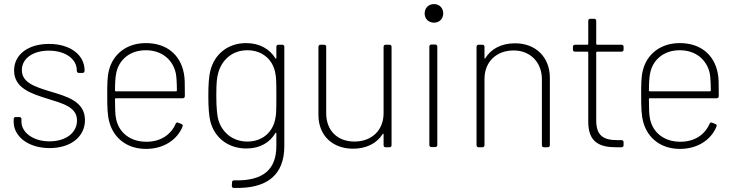

<svg xmlns="http://www.w3.org/2000/svg" viewBox="-20 -721 3593 940"><path d="M223 4C328 4 396 -53 396 -133C396 -225 307 -249 223 -274C149 -297 87 -317 87 -378C87 -434 140 -473 219 -473C303 -473 356 -430 356 -377V-374C356 -368 360 -364 366 -364H384C390 -364 394 -368 394 -374V-377C394 -451 325 -506 220 -506C119 -506 49 -455 49 -376C49 -290 131 -263 215 -237C288 -214 357 -197 357 -131C357 -72 304 -29 222 -29C139 -29 85 -75 85 -125V-138C85 -144 81 -148 75 -148H57C51 -148 47 -144 47 -138V-124C47 -54 117 4 223 4Z M697 -27C616 -27 561 -73 548 -141C544 -159 543 -191 543 -236C543 -239 545 -240 547 -240H875C881 -240 885 -244 885 -251C885 -318 885 -337 880 -363C863 -451 798 -510 694 -510C599 -510 532 -455 513 -375C505 -343 505 -308 505 -252C505 -196 506 -155 516 -121C538 -44 602 8 695 8C782 8 848 -37 874 -102C876 -108 874 -112 868 -114L853 -120C847 -123 843 -121 840 -115C817 -62 767 -27 697 -27ZM694 -475C773 -475 827 -428 841 -361C844 -345 846 -313 846 -278C846 -275 844 -274 842 -274H547C545 -274 543 -275 543 -278C543 -314 545 -345 549 -363C562 -428 615 -475 694 -475Z M1333 -492V-437C1333 -433 1330 -433 1328 -436C1300 -481 1251 -510 1185 -510C1095 -510 1031 -455 1011 -379C1002 -346 1000 -304 1000 -250C1000 -195 1003 -155 1010 -126C1031 -45 1099 6 1186 6C1254 6 1301 -24 1328 -69C1330 -72 1333 -72 1333 -68V-7C1333 108 1270 166 1126 162C1120 162 1116 165 1116 172L1115 189C1115 196 1119 199 1125 199C1285 204 1372 138 1372 -6V-492C1372 -498 1368 -502 1362 -502H1343C1337 -502 1333 -498 1333 -492ZM1328 -141C1318 -81 1271 -28 1191 -28C1115 -28 1062 -78 1047 -142C1044 -156 1039 -189 1039 -252C1039 -315 1042 -342 1048 -362C1064 -424 1114 -475 1191 -475C1269 -475 1318 -424 1328 -362C1332 -341 1333 -332 1333 -251C1333 -170 1332 -160 1328 -141Z M1858 -492V-167C1858 -85 1802 -28 1715 -28C1632 -28 1577 -82 1577 -167V-492C1577 -498 1573 -502 1567 -502H1549C1543 -502 1539 -498 1539 -492V-158C1539 -55 1611 7 1708 7C1774 7 1824 -19 1853 -64C1855 -68 1858 -67 1858 -63V-10C1858 -4 1862 0 1868 0H1887C1893 0 1897 -4 1897 -10V-492C1897 -498 1893 -502 1887 -502H1868C1862 -502 1858 -498 1858 -492Z M2105 -610C2131 -610 2150 -629 2150 -655C2150 -682 2131 -701 2105 -701C2078 -701 2059 -682 2059 -655C2059 -629 2078 -610 2105 -610ZM2092 -1H2111C2117 -1 2121 -5 2121 -11V-493C2121 -499 2117 -503 2111 -503H2092C2086 -503 2082 -499 2082 -493V-11C2082 -5 2086 -1 2092 -1Z M2502 -509C2436 -509 2385 -483 2356 -436C2354 -433 2352 -434 2352 -438V-492C2352 -498 2348 -502 2342 -502H2323C2317 -502 2313 -498 2313 -492V-10C2313 -4 2317 0 2323 0H2342C2348 0 2352 -4 2352 -10V-335C2352 -417 2409 -474 2495 -474C2576 -474 2633 -416 2633 -333V-10C2633 -4 2637 0 2643 0H2662C2668 0 2672 -4 2672 -10V-340C2672 -441 2603 -509 2502 -509Z M3033 -478V-492C3033 -498 3029 -502 3023 -502H2903C2901 -502 2899 -504 2899 -506V-619C2899 -625 2895 -629 2889 -629H2870C2864 -629 2860 -625 2860 -619V-506C2860 -504 2858 -502 2856 -502H2795C2789 -502 2785 -498 2785 -492V-478C2785 -472 2789 -468 2795 -468H2856C2858 -468 2860 -466 2860 -464V-125C2860 -23 2917 0 2998 0H3023C3029 0 3033 -4 3033 -10V-25C3033 -31 3029 -35 3023 -35H3002C2934 -35 2899 -57 2899 -132V-464C2899 -466 2901 -468 2903 -468H3023C3029 -468 3033 -472 3033 -478Z M3311 -27C3230 -27 3175 -73 3162 -141C3158 -159 3157 -191 3157 -236C3157 -239 3159 -240 3161 -240H3489C3495 -240 3499 -244 3499 -251C3499 -318 3499 -337 3494 -363C3477 -451 3412 -510 3308 -510C3213 -510 3146 -455 3127 -375C3119 -343 3119 -308 3119 -252C3119 -196 3120 -155 3130 -121C3152 -44 3216 8 3309 8C3396 8 3462 -37 3488 -102C3490 -108 3488 -112 3482 -114L3467 -120C3461 -123 3457 -121 3454 -115C3431 -62 3381 -27 3311 -27ZM3308 -475C3387 -475 3441 -428 3455 -361C3458 -345 3460 -313 3460 -278C3460 -275 3458 -274 3456 -274H3161C3159 -274 3157 -275 3157 -278C3157 -314 3159 -345 3163 -363C3176 -428 3229 -475 3308 -475Z"/></svg>

Font: Barlow ExtraLight
Style: Regular
Weight: 275
Designer: Jeremy Tribby
Foundry: Tribby Type
Version: Version 1.422;hotconv 1.0.109;makeotfexe 2.5.65596